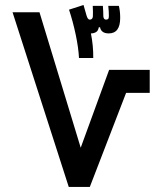

<svg xmlns="http://www.w3.org/2000/svg" viewBox="-20 -742 626 762"><path d="M252.9 0 29.8 -693.4H136.7L300.3 -155.8L413.1 -464.8H574.2V-373.5H480.5L336.4 0ZM293.5 -511.7Q291.5 -552.2 280.5 -604.5Q269.5 -656.7 253.9 -703.6L311.5 -722.2L323.2 -681.2Q328.1 -664.1 335.9 -664.1Q347.2 -664.1 348.6 -676.3Q349.1 -683.1 348.9 -694.8Q348.6 -706.5 348.1 -718.8H388.2Q389.2 -710 389.6 -697.3Q389.6 -684.1 390.1 -676.8Q391.6 -664.1 400.9 -664.1Q406.2 -664.1 409.2 -666.7Q412.1 -669.4 412.1 -678.7Q412.1 -687.5 411.6 -696.8Q410.6 -706.1 409.7 -718.8H451.7Q454.1 -709 455.6 -697Q457 -685.1 457 -670.9Q457 -609.4 411.6 -609.4Q381.8 -609.4 377 -633.8H372.1Q369.6 -619.1 360.6 -614.3Q351.6 -609.4 341.3 -609.4H340.8Q350.6 -561.5 350.1 -511.7Z"/></svg>

Font: CaskaydiaMono NF
Style: Regular
Weight: 400
Designer: Aaron Bell
Foundry: Saja Typeworks
Version: Version 2111.001; ttfautohint (v1.8.4);Nerd Fonts 3.1.1